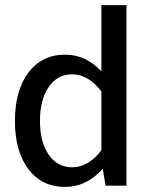

<svg xmlns="http://www.w3.org/2000/svg" viewBox="-20 -735 603 760"><path d="M39.1 -256.3Q39.1 -376.5 92.3 -447.5Q145.5 -518.6 237.8 -518.6Q319.8 -518.6 381.3 -452.6V-714.8H480.5V0H397.9L386.7 -66.9Q356 -32.2 318.6 -13.7Q281.2 4.9 237.3 4.9Q145.5 4.9 92.3 -65.7Q39.1 -136.2 39.1 -256.3ZM138.2 -256.3Q138.2 -173.3 172.6 -123Q207 -72.8 266.1 -72.8Q299.3 -72.8 329.1 -91.1Q358.9 -109.4 381.3 -140.6V-372.6Q358.4 -404.3 328.6 -422.6Q298.8 -440.9 265.6 -440.9Q206.5 -440.9 172.4 -390.1Q138.2 -339.4 138.2 -256.3Z"/></svg>

Font: Estedad-FD Medium
Style: Regular
Weight: 500
Designer: Amin Abedi
Version: Version 7.3